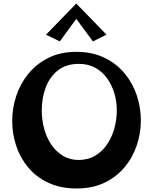

<svg xmlns="http://www.w3.org/2000/svg" viewBox="-20 -1052 865 1085"><path d="M413 13Q322 13 253.5 -19Q185 -51 139.5 -105.5Q94 -160 71.5 -228Q49 -296 49 -368Q49 -441 72 -510.5Q95 -580 141 -636Q187 -692 254.5 -725.5Q322 -759 411 -759Q501 -759 569.5 -726Q638 -693 684 -637.5Q730 -582 753 -513Q776 -444 776 -372Q776 -300 753 -231Q730 -162 684 -107Q638 -52 570.5 -19.5Q503 13 413 13ZM424 -148Q478 -148 518.5 -172.5Q559 -197 586 -237.5Q613 -278 626.5 -327.5Q640 -377 640 -428Q640 -480 625.5 -527Q611 -574 584 -611Q557 -648 517.5 -669.5Q478 -691 426 -691Q354 -691 307.5 -654.5Q261 -618 238.5 -558Q216 -498 216 -428Q216 -373 230 -323Q244 -273 270.5 -234Q297 -195 336 -171.5Q375 -148 424 -148ZM318 -818 240 -856 411 -1032 424 -963ZM505 -818 398 -963 411 -1032 582 -856Z"/></svg>

Font: Marhey Medium
Style: Regular
Weight: 500
Designer: Nur Syamsi & Bustanul Arifin
Foundry: Namelatype
Version: Version 1.000